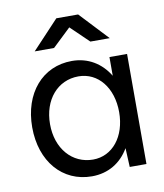

<svg xmlns="http://www.w3.org/2000/svg" viewBox="-82 -779 735 859"><g transform="rotate(-10 286.0 -350.0)"><path d="M267 12C341 12 400 -24 436 -86L440 0H516V-500H436V-415C399 -476 340 -512 267 -512C133 -512 41 -405 41 -250C41 -95 133 12 267 12ZM285 -61C190 -61 122 -139 122 -250C122 -361 189 -439 284 -439C373 -439 436 -361 436 -250C436 -139 373 -61 285 -61ZM364 -583H452L331 -712H232L111 -583H199L282 -662Z"/></g></svg>

Font: HB Figtree Prototype
Style: Regular
Weight: 400
Designer: Alfredo Marco Pradil
Foundry: Hanken Design Co.®
Version: Version 1.002;Glyphs 3.2 (3228)